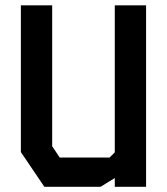

<svg xmlns="http://www.w3.org/2000/svg" viewBox="-20 -716 640 736"><path d="M420 -695.5V-132L400 -112H209L180 -155.5V-695.5H60V-133L150 0H365.5L420 -33.5V0H540V-695.5Z"/></svg>

Font: Kode Mono
Style: Regular
Weight: 400
Monospace: yes
Designer: Isa Ozler
Foundry: Kadena LLC
Version: Version 1.000;gftools[0.9.28]